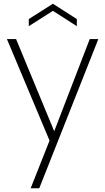

<svg xmlns="http://www.w3.org/2000/svg" viewBox="-20 -752 564 1027"><path d="M506 -543 190 255H144L245 0L17 -543H66L270 -50L460 -543ZM263 -694 134 -612V-650L263 -732L391 -650V-612Z"/></svg>

Font: Fz Poppins ExtLt
Style: Regular
Weight: 200
Designer: Ninad Kale (Devanagari), Jonny Pinhorn (Latin)
Foundry: Indian Type Foundry
Version: Vit hóa bi Vntype.Com & FontZin.Com